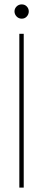

<svg xmlns="http://www.w3.org/2000/svg" viewBox="-20 -854 197 874"><path d="M68 0V-700H88V0ZM79 -769Q65 -769 55.5 -779Q46 -789 46 -802Q46 -815 55.5 -824.5Q65 -834 79 -834Q93 -834 102 -824.5Q111 -815 111 -802Q111 -789 102 -779Q93 -769 79 -769Z"/></svg>

Font: DM Sans 28pt Thin
Style: Regular
Weight: 250
Version: Version 4.004;gftools[0.9.30]